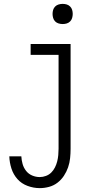

<svg xmlns="http://www.w3.org/2000/svg" viewBox="-20 -757 540 990"><path d="M185 213Q209 213 233 206.5Q257 200 276.5 185Q296 170 309.5 149.5Q323 129 331 106Q339 83 341.5 58.5Q344 34 344 10V-530H138V-474H282V10Q282 26 280.5 42.5Q279 59 275 75Q271 91 263.5 106Q256 121 244.5 132.5Q233 144 217 150Q201 156 185 156Q165 156 146 148Q127 140 114.5 124Q102 108 96.5 88.5Q91 69 90 49H28Q29 81 39 112Q49 143 70 166.5Q91 190 122 201.5Q153 213 185 213ZM303 -633Q314 -633 324 -636Q334 -639 341.5 -646.5Q349 -654 352 -664.5Q355 -675 355 -685Q355 -696 352 -706Q349 -716 341.5 -723.5Q334 -731 324 -734Q314 -737 303 -737Q293 -737 282.5 -734Q272 -731 264.5 -723.5Q257 -716 254 -706Q251 -696 251 -685Q251 -675 254 -664.5Q257 -654 264.5 -646.5Q272 -639 282.5 -636Q293 -633 303 -633Z"/></svg>

Font: Iosevka SS09 Light
Style: Regular
Weight: 300
Monospace: yes
Designer: Belleve Invis
Foundry: Belleve Invis
Version: Version 5.2.1; ttfautohint (v1.8.3)